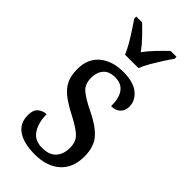

<svg xmlns="http://www.w3.org/2000/svg" viewBox="-246 -818 880 880"><g transform="rotate(45 194.0 -378.0)"><path d="M184 10Q115 10 75 -16Q35 -42 35 -95Q35 -131 54 -145Q73 -159 93 -159Q93 -106 115.5 -70.5Q138 -35 187 -35Q233 -35 255.5 -59.5Q278 -84 278 -126Q278 -163 257 -185Q236 -207 180 -236Q133 -260 103.5 -282.5Q74 -305 60 -333.5Q46 -362 46 -405Q46 -472 89.5 -508.5Q133 -545 204 -545Q271 -545 304 -517.5Q337 -490 337 -452Q337 -426 321 -410Q305 -394 276 -394Q276 -501 196 -501Q157 -501 138 -479Q119 -457 119 -422Q119 -381 143 -359.5Q167 -338 223 -311Q290 -279 321.5 -243Q353 -207 353 -144Q353 -71 308 -30.5Q263 10 184 10ZM154 -606Q145 -629 129.5 -655.5Q114 -682 97 -708Q80 -734 67 -753V-766H105Q128 -744 153 -718Q178 -692 197 -665Q217 -692 242 -718Q267 -744 290 -766H328V-753Q314 -734 297.5 -708Q281 -682 265.5 -655.5Q250 -629 241 -606Z"/></g></svg>

Font: Noto Serif Hebrew Condensed
Style: Regular
Weight: 400
Width: 3
Designer: Monotype Design Team
Foundry: Monotype Imaging Inc.
Version: Version 2.004; ttfautohint (v1.8.4.7-5d5b)